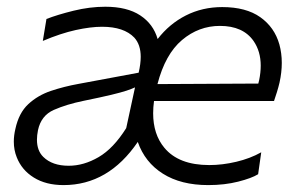

<svg xmlns="http://www.w3.org/2000/svg" viewBox="-20 -526 858 556"><path d="M164 10Q113 10 78 -11.8Q43 -33.5 28.5 -70.5Q20 -91.5 20 -116Q20 -133.5 24.5 -152.5Q34.5 -199 62 -224.5Q89.5 -250 127.5 -262.8Q165.5 -275.5 207 -283L381.5 -315.5Q387.5 -341 387.5 -361.5Q387.5 -396.5 369 -417Q339 -448.5 275.5 -448.5Q242.5 -448.5 199.2 -439Q156 -429.5 104 -407.5L114.5 -471Q146.5 -483.5 193.2 -495Q240 -506.5 285 -506.5Q348 -506.5 386 -481.5Q424 -456.5 436.5 -413Q470.5 -457 518.2 -481.2Q566 -505.5 623.5 -505.5Q692.5 -505.5 733.8 -476.2Q775 -447 789 -397.5Q796 -372 796 -344Q796 -316.5 789.5 -287Q786.5 -274 782 -259.5Q777.5 -245 773.5 -233.5H426Q423.5 -215 423.5 -198Q423.5 -137 456 -98Q497.5 -48 586 -48Q624 -48 664.2 -57.5Q704.5 -67 736.5 -85L727.5 -21.5Q709 -10 669.8 0Q630.5 10 583 10Q504 10 451.8 -23Q399.5 -56 379 -115Q294 10 164 10ZM617 -451Q555.5 -451 507 -410Q458.5 -369 436 -282.5L728 -284Q729.5 -289.5 730.5 -294Q735 -316 735 -336Q735 -377 714.5 -407Q684 -451 617 -451ZM179 -46Q222.5 -46 265.5 -71Q308.5 -96 345.5 -155L371 -273Q361.5 -268.5 346.5 -263.5Q331.5 -258.5 302.5 -251.5Q273.5 -244.5 222 -234Q173 -224 136 -207.8Q99 -191.5 90 -149Q87 -134 87 -121.5Q87 -89.5 105.5 -71.5Q131.5 -46 179 -46Z"/></svg>

Font: Heraclito Light
Style: Italic
Weight: 300
Italic angle: -12°
Designer: Kostas Bartsokas (font) & Cristiano Sobral (main changes)
Foundry: Kostas Bartsokas (font) & Cristiano Sobral (main changes)
Version: Version 1.00;July 8, 2020;FontCreator 13.0.0.2655 64-bit